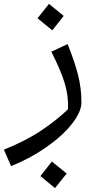

<svg xmlns="http://www.w3.org/2000/svg" viewBox="-77 -595 496 988"><path d="M-57 175Q54 131 136 76Q218 21 273 -33Q276 -102 255.5 -168.5Q235 -235 187 -329L271 -368Q307 -278 324.5 -210Q342 -142 342 -68Q342 -20 293.5 42Q245 104 162 162Q79 220 -20 260ZM131 311 190 236 266 298 206 373ZM116 -501 175 -575 251 -513 192 -439Z"/></svg>

Font: FiraGO Book
Style: Italic
Weight: 350
Italic angle: -8°
Designer: bBox Type GmbH
Foundry: bBox Type GmbH
Version: Version 1.001